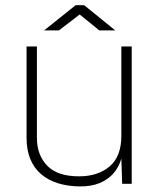

<svg xmlns="http://www.w3.org/2000/svg" viewBox="-20 -692 606 723"><path d="M280 10Q235 9.5 198.2 -2Q161.5 -13.5 135 -36Q108.5 -58.5 94.2 -92.8Q80 -127 80 -173V-517H119V-173Q119 -108 157.8 -68Q196.5 -28 277.5 -28Q349 -28 393 -65.5Q437 -103 437 -181V-517H476V0H440L437 -95Q428 -63 407.2 -39.2Q386.5 -15.5 354.8 -2.5Q323 10.5 280 10ZM146 -577.5 265 -672.5H297L414 -577.5H354L280 -637.5L202 -577.5Z"/></svg>

Font: Public Sans Thin Thin
Style: Regular
Weight: 250
Version: Version 2.001